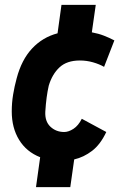

<svg xmlns="http://www.w3.org/2000/svg" viewBox="-20 -647 500 784"><path d="M127 117 144 -5Q88 -27 58 -76Q28 -125 28 -192Q28 -227 33.5 -260.5Q39 -294 48 -327Q68 -403 111 -449Q154 -495 215 -511L231 -627H371L355 -515Q382 -510 404 -501.5Q426 -493 447 -482L405 -374Q386 -385 360 -392.5Q334 -400 306 -400Q253 -400 223 -372Q193 -344 179 -297Q174 -275 170.5 -249Q167 -223 165 -191Q163 -151 186 -129.5Q209 -108 242 -108Q260 -108 280 -121Q300 -134 314 -162L414 -108Q390 -57 356 -31Q322 -5 283 4L267 117Z"/></svg>

Font: Finlandica
Style: Bold Italic
Weight: 700
Italic angle: -8°
Designer: Niklas Ekholm, Juho Hiilivirta, Jaakko Suomalainen
Foundry: Helsinki Type Studio
Version: Version 1.064; ttfautohint (v1.8.4.7-5d5b)